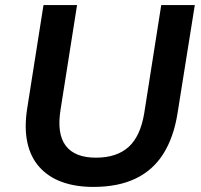

<svg xmlns="http://www.w3.org/2000/svg" viewBox="-20 -725 792 755"><path d="M347 10Q277 10 223.5 -9.5Q170 -29 135 -68Q100 -107 87.5 -165Q75 -223 87 -299L151 -705H283L218 -293Q203 -199 238.5 -152Q274 -105 357 -105Q439 -105 485.5 -147Q532 -189 547 -279L614 -705H746L678 -279Q663 -185 622.5 -120.5Q582 -56 513.5 -23Q445 10 347 10Z"/></svg>

Font: Nunito Sans 10pt
Style: Bold Italic
Weight: 700
Italic angle: -9°
Designer: Vernon Adams
Foundry: Vernon Adams
Version: Version 3.101;gftools[0.9.27]